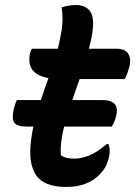

<svg xmlns="http://www.w3.org/2000/svg" viewBox="-20 -729 540 760"><path d="M47 -333H142Q149 -355 156.5 -377Q164 -399 172 -420Q81 -436 99 -519Q102 -529 106 -536H209Q213 -554 217 -572.5Q221 -591 224 -609Q231 -656 224 -700Q241 -705 254.5 -707Q268 -709 282 -709Q317 -709 335 -686.5Q353 -664 347 -612Q345 -593 341 -574Q337 -555 332 -536H442Q476 -536 488 -515.5Q500 -495 492 -464Q488 -451 484 -439Q480 -427 474 -416H295Q288 -395 280.5 -374.5Q273 -354 266 -333H385Q459 -333 438 -264Q433 -244 422 -228H234Q228 -206 225 -185Q221 -160 220.5 -144Q220 -128 221 -114Q240 -101 274 -101Q301 -101 332 -113Q363 -125 403 -159H409Q419 -135 410 -101Q405 -82 396.5 -67Q388 -52 371 -35Q349 -13 316.5 -1Q284 11 242 11Q154 11 122.5 -36Q91 -83 103 -174Q106 -200 112 -228H87Q47 -228 36.5 -243.5Q26 -259 34 -295Q37 -306 40 -316Q43 -326 47 -333Z"/></svg>

Font: Recursive Sn Csl St SmB
Style: Italic
Weight: 600
Italic angle: -15°
Version: Version 1.079;hotconv 1.0.112;makeotfexe 2.5.65598; ttfautoh